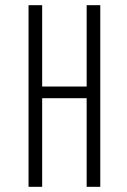

<svg xmlns="http://www.w3.org/2000/svg" viewBox="-20 -720 490 740"><path d="M314 -700H366.5V0H314V-341.5H142.5V0H90V-700H142.5V-386.5H314Z"/></svg>

Font: League Mono Condensed UltraLight
Style: Regular
Weight: 200
Width: 1
Designer: Tyler Finck
Foundry: The League of Moveable Type / Tyler Finck
Version: Version 2.210